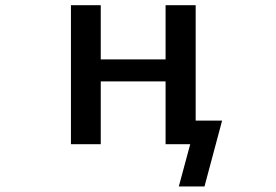

<svg xmlns="http://www.w3.org/2000/svg" viewBox="-20 -542 1040 723"><path d="M359.4 -235.4V1H247.1V-522.5H359.4V-318.4H603.5V-522.5H716.8V-87.9H816.4L750 160.2H653.3L696.3 1H661.1H603.5V-235.4Z"/></svg>

Font: GenEi Gothic M SemiBold
Style: Regular
Weight: 500
Designer: o_tamon (Modified); [Source Han Sans]
Ryoko NISHIZUKA  (kana & ideographs); Paul D. Hunt (Latin, Greek & Cyrillic); Wenl
Version: Version 1.1a;Original Version 1.004